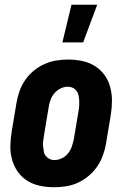

<svg xmlns="http://www.w3.org/2000/svg" viewBox="-20 -778 540 806"><path d="M242 -600 280 -758H388L329 -600ZM207 8Q177 8 148 2Q119 -4 95 -19Q71 -34 55 -56.5Q39 -79 31 -107Q23 -135 23.5 -164.5Q24 -194 29 -225L49 -345Q53 -369 61.5 -394Q70 -419 85 -441Q100 -463 121 -480.5Q142 -498 166.5 -509Q191 -520 216 -524Q241 -528 266 -528Q296 -528 325 -522Q354 -516 378 -501Q402 -486 418.5 -463.5Q435 -441 442.5 -413Q450 -385 450 -355.5Q450 -326 445 -295L425 -175Q421 -151 412 -126Q403 -101 388 -79Q373 -57 352 -39.5Q331 -22 307 -11Q283 0 257.5 4Q232 8 207 8ZM208 -106Q224 -106 239.5 -113.5Q255 -121 265.5 -134Q276 -147 281.5 -163Q287 -179 290 -194L310 -314Q312 -325 312.5 -336Q313 -347 312.5 -357.5Q312 -368 309.5 -378.5Q307 -389 301 -397Q295 -405 285.5 -409.5Q276 -414 265 -414Q249 -414 234 -406.5Q219 -399 208 -386Q197 -373 191.5 -357Q186 -341 184 -326L164 -206Q162 -195 161 -184Q160 -173 161 -162.5Q162 -152 164 -141.5Q166 -131 172.5 -123Q179 -115 188 -110.5Q197 -106 208 -106Z"/></svg>

Font: Iosevka SS18 Heavy
Style: Italic
Weight: 900
Italic angle: -9°
Monospace: yes
Designer: Belleve Invis
Foundry: Belleve Invis
Version: Version 25.1.1; ttfautohint (v1.8.4)